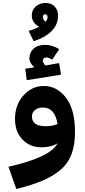

<svg xmlns="http://www.w3.org/2000/svg" viewBox="-20 -992 572 1293"><path d="M207 -714 173 -784Q216 -796 244 -812Q194 -839 194 -887Q194 -926 221.5 -949Q249 -972 285 -972Q327 -972 349 -947.5Q371 -923 371 -887Q371 -770 207 -714ZM284 -896Q269 -896 269 -876Q269 -860 287 -845Q300 -861 300 -875Q300 -896 284 -896ZM391 -489 160 -452 150 -529 211 -539Q178 -568 178 -601Q178 -638 206 -664Q234 -690 286 -690Q330 -690 379 -661L331 -590Q309 -605 291 -605Q280 -605 274 -598.5Q268 -592 268 -584Q268 -571 285 -551L378 -567ZM275 -413Q363 -413 424 -334.5Q485 -256 485 -103Q485 -15 461 48Q437 111 384 154.5Q331 198 263 226Q195 254 90 281L37 131Q323 66 367 -27Q326 0 259 0Q182 0 131.5 -52Q81 -104 81 -190Q81 -287 138.5 -350Q196 -413 275 -413ZM195 -207Q195 -142 290 -142Q332 -142 368 -157Q349 -268 269 -268Q236 -268 215.5 -251Q195 -234 195 -207Z"/></svg>

Font: FiraGO ExtraBold
Style: Regular
Weight: 800
Designer: bBox Type
Foundry: bBox Type GmbH
Version: Version 1.001;PS 001.001;hotconv 1.0.88;makeotf.lib2.5.64775